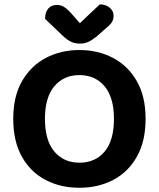

<svg xmlns="http://www.w3.org/2000/svg" viewBox="-20 -856 738 892"><path d="M656.4 -304Q656.4 -200 616.1 -128.4Q575.8 -56.8 506.2 -20.3Q436.7 16.3 348.6 16.3Q260.7 16.3 191.1 -20.3Q121.6 -56.8 81.5 -128.4Q41.5 -200 41.5 -304Q41.5 -408 82.4 -479.2Q123.4 -550.3 193 -587Q262.6 -623.6 348.6 -623.6Q435.2 -623.6 505 -587Q574.8 -550.3 615.6 -479.2Q656.4 -408 656.4 -304ZM509.4 -304Q509.4 -403.2 465.8 -455.2Q422.2 -507.1 348.6 -507.1Q276.5 -507.1 232.6 -455.5Q188.8 -403.9 188.8 -303.7Q188.8 -203.5 232.6 -151.8Q276.4 -100.2 349.2 -100.2Q422.7 -100.2 466.1 -151.8Q509.4 -203.5 509.4 -304ZM351.2 -748.1Q373.5 -769.4 397.2 -792Q420.8 -814.7 443.9 -835.8Q471.1 -835.4 489.4 -820.5Q507.7 -805.6 507.7 -782.3Q507.7 -764.4 498.5 -751.1Q489.4 -737.8 467.1 -720.2L428.3 -685.9Q405.4 -668 388.6 -660.7Q371.8 -653.4 351.2 -653.4Q326.3 -653.4 307.9 -663Q289.5 -672.7 272.5 -689L189.5 -768.4Q189.5 -799.3 204.2 -816.2Q218.8 -833.1 245 -833.1Q261.9 -833.1 277 -824.1Q292.2 -815.2 315.1 -789.3Z"/></svg>

Font: Baloo Tamma 2
Style: Regular
Weight: 400
Designer: Divya Kowshik, Shuchita Grover and Ek Type
Foundry: Ek Type
Version: Version 1.700